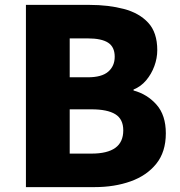

<svg xmlns="http://www.w3.org/2000/svg" viewBox="-20 -765 735 785"><path d="M86 0V-745H346Q423 -745 486 -728.5Q549 -712 586 -672Q623 -632 623 -560Q623 -527 611 -494.5Q599 -462 577.5 -436.5Q556 -411 526 -399V-395Q582 -380 620 -337Q658 -294 658 -220Q658 -144 619 -95.5Q580 -47 514 -23.5Q448 0 367 0ZM265 -449H339Q396 -449 422.5 -472Q449 -495 449 -533Q449 -573 422 -590.5Q395 -608 339 -608H265ZM265 -137H354Q419 -137 451.5 -160.5Q484 -184 484 -232Q484 -278 451.5 -298Q419 -318 354 -318H265Z"/></svg>

Font: Noto Sans HK Thin Black
Style: Regular
Weight: 900
Version: Version 2.004-H2;hotconv 1.0.118;makeotfexe 2.5.65603